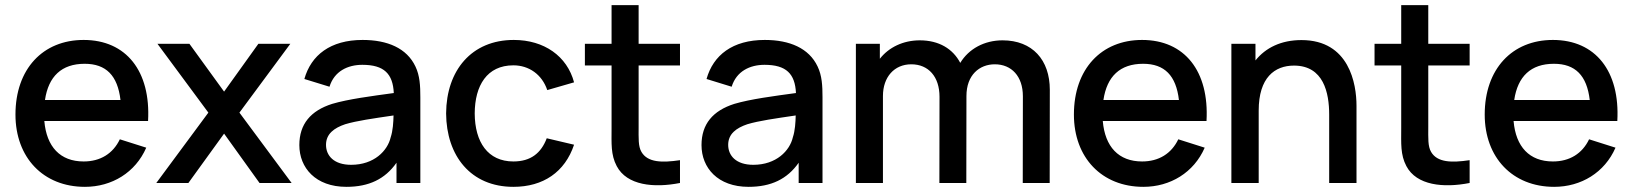

<svg xmlns="http://www.w3.org/2000/svg" viewBox="-20 -710 6338 745"><path d="M309.5 15C414 15 505.5 -40.5 547.5 -137L445 -169.5C418.5 -114 369.5 -83.5 304.5 -83.5C213.5 -83.5 160.5 -140.5 152 -240.5H554.5C565.5 -434 469.5 -555 304.5 -555C146.5 -555 40 -442.5 40 -265.5C40 -98.5 148 15 309.5 15ZM308.5 -462.5C391.5 -462.5 436.5 -417 447.5 -322H154.5C168 -413.5 219 -462.5 308.5 -462.5Z M711 0 849.5 -191.5 987 0H1111.5L909 -273L1106.5 -540H982.5L849.5 -354.5L715 -540H591L788.5 -273L586.5 0Z M1324 15C1411.5 15 1474 -15 1518.5 -78.5V0H1611V-332.5C1611 -377.5 1609 -416.5 1592 -452C1558.5 -523 1483.5 -555 1387 -555C1262 -555 1187 -496 1161 -403.5L1258.5 -373.5C1277 -433.5 1329 -458.5 1386 -458.5C1470.5 -458.5 1504.5 -423.5 1508 -349C1420.5 -337 1331.5 -325.5 1269 -307C1185.5 -280.5 1141.5 -228.5 1141.5 -147C1141.5 -59 1204.5 15 1324 15ZM1342.5 -70.5C1275.5 -70.5 1245 -106 1245 -148C1245 -190.5 1276.5 -213.5 1319.5 -228C1365 -241.5 1425.5 -250 1507 -262C1506.5 -236.5 1504.5 -202.5 1496 -177.5C1484 -125 1431.5 -70.5 1342.5 -70.5Z M1972 15C2088 15 2172 -42.5 2207.5 -148.5L2101.5 -173.5C2079.5 -115.5 2039 -83.5 1972 -83.5C1873 -83.5 1822.5 -158.5 1822 -270C1822.5 -378 1869.5 -456.5 1972 -456.5C2032.5 -456.5 2083 -421 2103.5 -360.5L2207.5 -390.5C2180.5 -492 2091.5 -555 1973.5 -555C1810 -555 1712 -437 1711 -270C1712 -105.5 1806.5 15 1972 15Z M2618.5 -88.5C2548 -78 2493 -79.5 2469 -120.5C2456 -142.5 2458 -174 2458 -217.5V-456H2618.5V-540H2458V-690H2353V-540H2249.5V-456H2353V-212.5C2353 -153.5 2349.5 -110 2373 -65.5C2412.5 9.5 2517 20 2618.5 0Z M2884.5 15C2972 15 3034.5 -15 3079 -78.5V0H3171.5V-332.5C3171.5 -377.5 3169.5 -416.5 3152.5 -452C3119 -523 3044 -555 2947.5 -555C2822.5 -555 2747.5 -496 2721.5 -403.5L2819 -373.5C2837.5 -433.5 2889.5 -458.5 2946.5 -458.5C3031 -458.5 3065 -423.5 3068.5 -349C2981 -337 2892 -325.5 2829.5 -307C2746 -280.5 2702 -228.5 2702 -147C2702 -59 2765 15 2884.5 15ZM2903 -70.5C2836 -70.5 2805.5 -106 2805.5 -148C2805.5 -190.5 2837 -213.5 2880 -228C2925.5 -241.5 2986 -250 3067.5 -262C3067 -236.5 3065 -202.5 3056.5 -177.5C3044.5 -125 2992 -70.5 2903 -70.5Z M3406 0V-337.5C3406 -411 3450 -460.5 3516 -460.5C3582.5 -460.5 3625.5 -412.5 3625.5 -334.5L3625 0H3729.5L3730 -337.5C3730 -419 3780.5 -460.5 3840 -460.5C3905 -460.5 3949 -414 3949 -336.5L3948.5 0H4053L4053.5 -361.5C4053.5 -477.5 3986 -553.5 3870 -553.5C3799.5 -553.5 3739 -520.5 3706 -466C3677.5 -520.5 3623.5 -553.5 3549 -553.5C3484 -553.5 3428.5 -526 3394 -482V-540H3301V0Z M4416.5 15C4521 15 4612.5 -40.5 4654.5 -137L4552 -169.5C4525.5 -114 4476.5 -83.5 4411.5 -83.5C4320.5 -83.5 4267.5 -140.5 4259 -240.5H4661.5C4672.5 -434 4576.5 -555 4411.5 -555C4253.5 -555 4147 -442.5 4147 -265.5C4147 -98.5 4255 15 4416.5 15ZM4415.5 -462.5C4498.5 -462.5 4543.5 -417 4554.5 -322H4261.5C4275 -413.5 4326 -462.5 4415.5 -462.5Z M4864 0V-281C4864 -409 4926 -455.5 5001 -455.5C5116 -455.5 5137.5 -349.5 5137.5 -265.5V0H5243.5V-300C5243.5 -383.5 5216 -554.5 5030 -554.5C4951.5 -554.5 4891 -525 4851.5 -475.5V-540H4758V0Z M5682.5 -88.5C5612 -78 5557 -79.5 5533 -120.5C5520 -142.5 5522 -174 5522 -217.5V-456H5682.5V-540H5522V-690H5417V-540H5313.5V-456H5417V-212.5C5417 -153.5 5413.5 -110 5437 -65.5C5476.5 9.5 5581 20 5682.5 0Z M6010.5 15C6115 15 6206.5 -40.5 6248.5 -137L6146 -169.5C6119.5 -114 6070.5 -83.5 6005.5 -83.5C5914.5 -83.5 5861.5 -140.5 5853 -240.5H6255.5C6266.5 -434 6170.5 -555 6005.5 -555C5847.5 -555 5741 -442.5 5741 -265.5C5741 -98.5 5849 15 6010.5 15ZM6009.5 -462.5C6092.5 -462.5 6137.5 -417 6148.5 -322H5855.5C5869 -413.5 5920 -462.5 6009.5 -462.5Z"/></svg>

Font: Manrope SemiBold
Style: Regular
Weight: 600
Designer: Mikhail Sharanda
Foundry: Mikhail Sharanda
Version: Version 4.505